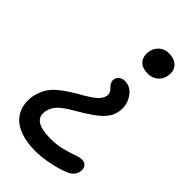

<svg xmlns="http://www.w3.org/2000/svg" viewBox="-307 -565 870 870"><g transform="rotate(45 128.0 -130.0)"><path d="M224.1 -367.2Q182.6 -367.2 166 -389.6Q149.4 -412.1 155.8 -444.8Q160.6 -468.3 179 -484.6Q197.3 -501 226.1 -501Q261.2 -501 280.8 -480Q300.3 -459 293 -423.8Q288.1 -397.9 268.6 -382.6Q249 -367.2 224.1 -367.2ZM109.9 241.2Q55.7 241.2 16.1 227.3Q-23.4 213.4 -44.4 189.7Q-65.4 166 -72.5 136Q-79.6 106 -73.2 71.8Q-63.5 26.9 -36.1 -4.9Q-8.8 -36.6 62 -78.1Q120.6 -110.8 139.6 -128.7Q158.7 -146.5 162.1 -165Q164.6 -177.2 159.7 -187Q154.8 -196.8 147.7 -202.6Q140.6 -208.5 135.3 -218.8Q129.9 -229 131.8 -241.2Q134.8 -254.4 146 -262.7Q157.2 -271 172.9 -271Q211.4 -271 235.4 -234.1Q259.3 -197.3 251 -152.8Q247.6 -136.7 242.2 -125.2Q236.8 -113.8 222.7 -97.4Q208.5 -81.1 180.4 -61Q152.3 -41 107.9 -15.1Q56.6 14.6 38.3 34.9Q20 55.2 15.1 81.1Q1 152.8 119.1 152.8Q158.2 152.8 191.9 144.3Q225.6 135.7 249 127Q272.5 118.2 286.1 118.2Q304.2 118.2 313.7 130.1Q323.2 142.1 319.8 161.1Q317.9 175.3 308.3 186.8Q298.8 198.2 284.2 205.1Q249 220.7 199.5 231Q149.9 241.2 109.9 241.2Z"/></g></svg>

Font: Shantell Sans Normal
Style: Italic
Weight: 400
Italic angle: -11.31°
Designer: Stephen Nixon, Anya Danilova, Shantell Martin
Foundry: Arrow Type
Version: Version 1.006;[559af2be0]